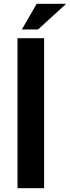

<svg xmlns="http://www.w3.org/2000/svg" viewBox="-20 -990 368 1010"><path d="M72 -789H212V0H72ZM328 -970 180 -835H95L173 -970Z"/></svg>

Font: Josefin Sans Thin
Style: Bold
Weight: 700
Version: Version 2.000